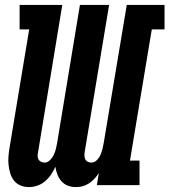

<svg xmlns="http://www.w3.org/2000/svg" viewBox="-20 -755 691 783"><path d="M98 8Q80 8 64 1.5Q48 -5 37.5 -18Q27 -31 22 -47.5Q17 -64 15 -81.5Q13 -99 14.5 -117Q16 -135 19 -153L99 -635H60V-735H234L135 -133Q133 -125 133.5 -117.5Q134 -110 137.5 -104Q141 -98 148 -95Q155 -92 162 -92Q174 -92 184 -102Q194 -112 199.5 -124Q205 -136 208 -148Q211 -160 213 -172L306 -735H425L325 -133Q324 -125 324.5 -117.5Q325 -110 328.5 -104Q332 -98 338.5 -95Q345 -92 353 -92Q365 -92 375 -102Q385 -112 390 -124Q395 -136 398 -148Q401 -160 403 -172L497 -735H651V-635H599L510 -100H549V0H375L383 -49Q375 -37 365 -26Q355 -15 342.5 -7Q330 1 316.5 4.5Q303 8 289 8Q272 8 256.5 2Q241 -4 230.5 -16Q220 -28 214 -43.5Q208 -59 206 -75Q199 -59 188.5 -43.5Q178 -28 164 -16Q150 -4 132.5 2Q115 8 98 8Z"/></svg>

Font: Iosevka Slab Extended Oblique
Style: Bold
Weight: 700
Width: 7
Italic angle: -9°
Monospace: yes
Designer: Belleve Invis
Foundry: Belleve Invis
Version: Version 11.1.1; ttfautohint (v1.8.3)